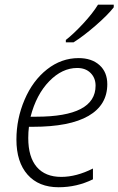

<svg xmlns="http://www.w3.org/2000/svg" viewBox="-20 -786 503 816"><path d="M229 9.8Q144.5 9.8 97.2 -43.7Q49.8 -97.2 49.8 -192.9Q49.8 -281.2 84.5 -362.3Q119.1 -443.4 179.9 -491.2Q240.7 -539.1 314 -539.1Q369.6 -539.1 402.8 -509.3Q436 -479.5 436 -428.2Q436 -339.8 356.2 -293.5Q276.4 -247.1 119.1 -247.1H103Q100.1 -225.6 100.1 -199.2Q100.1 -118.7 136.2 -76.4Q172.4 -34.2 240.2 -34.2Q304.7 -34.2 375 -69.8V-23.9Q306.6 9.8 229 9.8ZM308.1 -497.1Q244.1 -497.1 189.2 -440.7Q134.3 -384.3 109.9 -290H133.8Q386.2 -290 386.2 -421.9Q386.2 -454.6 365 -475.8Q343.8 -497.1 308.1 -497.1ZM259.8 -616.2Q292 -641.1 333.3 -685.5Q374.5 -730 396.5 -766.1H463.4V-754.9Q438.5 -722.7 386.5 -677.5Q334.5 -632.3 292.5 -606H259.8Z"/></svg>

Font: TypoPRO Open Sans
Style: Italic
Weight: 300
Italic angle: -12°
Foundry: Ascender Corporation
Version: Version 1.10